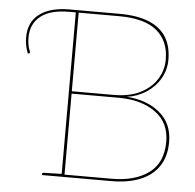

<svg xmlns="http://www.w3.org/2000/svg" viewBox="-51 -751 814 803"><g transform="rotate(5 356.0 -350.0)"><path d="M236 0V-700H418Q493 -700 542 -680Q591 -660 615 -621.5Q639 -583 639 -526Q639 -484 618 -447.5Q597 -411 560.5 -387Q524 -363 479 -357Q565 -351 618.5 -306Q672 -261 672 -184Q672 -123 644.5 -82Q617 -41 566 -20.5Q515 0 445 0ZM248 -10H445Q544 -10 602 -53Q660 -96 660 -184Q660 -264 600.5 -307Q541 -350 446 -350H248ZM248 -360H423Q490 -360 535.5 -383Q581 -406 604.5 -444Q628 -482 628 -526Q628 -604 576.5 -647Q525 -690 418 -690H248ZM154 0V-5Q154 -7 156.5 -8.5Q159 -10 161 -10L238 -12L239 0ZM51 -501Q44 -519 41 -535.5Q38 -552 38 -568Q38 -633 83.5 -666.5Q129 -700 208 -700H236V-690H208Q128 -690 88 -657.5Q48 -625 48 -568Q48 -555 50 -541Q52 -527 58 -512Q60 -508 59.5 -505.5Q59 -503 55 -502Z"/></g></svg>

Font: Aleo Thin
Style: Regular
Weight: 250
Designer: Alessio Laiso
Foundry: Alessio Laiso
Version: Version 2.001;gftools[0.9.29]